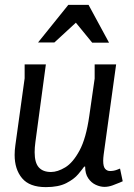

<svg xmlns="http://www.w3.org/2000/svg" viewBox="-20 -754 550 787"><path d="M168 -490 125 -171Q122 -149 122 -130Q122 -87 139 -68Q156 -49 189 -49Q216 -49 247.5 -68Q279 -87 306 -137Q333 -187 346 -279L368 -432V-490H456L405 -121Q404 -114 403.5 -107Q403 -100 403 -95Q403 -71 411 -62Q419 -53 431 -53Q446 -53 459 -58Q472 -63 472 -63L483 -11Q483 -11 470.5 -5.5Q458 0 441 6Q424 12 408 12Q391 12 372.5 3.5Q354 -5 341.5 -23.5Q329 -42 329 -71H325Q318 -61 301 -40.5Q284 -20 252 -3.5Q220 13 168 13Q101 13 70.5 -23.5Q40 -60 40 -119Q40 -138 43 -159L81 -433V-490ZM291 -661 203 -580H136L260 -734H343L427 -579H358Z"/></svg>

Font: Rosario Light
Style: Italic
Weight: 300
Italic angle: -8.05°
Designer: Hector Gatti
Foundry: Omnibus Type
Version: Version 1.101; ttfautohint (v1.8.1.43-b0c9)